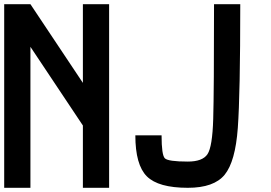

<svg xmlns="http://www.w3.org/2000/svg" viewBox="-20 -895 1290 915"><path d="M375 -875H500V0H375V-296.9L125 -671.9V0H0V-875H125L375 -500ZM625 -250H750Q750 -156.2 765.6 -140.6Q781.2 -125 875 -125Q945.3 -125 968.8 -160.2Q992.2 -195.3 996.1 -328.1Q1000 -460.9 1000 -875H1125Q1125 -445.3 1113.3 -285.2Q1101.6 -125 1050.8 -62.5Q1000 0 875 0Q734.4 0 679.7 -54.7Q625 -109.4 625 -250Z"/></svg>

Font: CraftyPE
Style: Regular
Weight: 400
Designer: Erek Butcher
Foundry: Haunted Coop
Version: Version 0.018;April 4, 2024;FontCreator 15.0.0.2962 64-bit